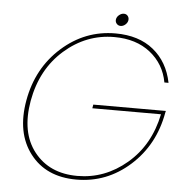

<svg xmlns="http://www.w3.org/2000/svg" viewBox="-56 -863 903 925"><g transform="rotate(5 396.0 -400.0)"><path d="M474 -710Q587 -710 658 -652.5Q729 -595 749 -495H729Q713 -583 644.5 -637.5Q576 -692 470 -692Q335 -692 229 -599Q123 -506 95 -351Q68 -196 141.5 -103Q215 -10 350 -10Q483 -10 589 -100Q695 -190 726 -341H394L397 -359H748L746 -351Q718 -193 606 -92.5Q494 8 347 8Q200 8 123 -92.5Q46 -193 74 -351Q102 -509 214.5 -609.5Q327 -710 474 -710ZM517.5 -757Q507 -748 495 -748Q483 -748 475.5 -757Q468 -766 470 -778Q472 -790 483 -799Q494 -808 506 -808Q518 -808 525 -799Q532 -790 530 -778Q528 -766 517.5 -757Z"/></g></svg>

Font: Poppins Thin
Style: Italic
Weight: 250
Italic angle: -10°
Designer: Ninad Kale (Devanagari), Jonny Pinhorn (Latin)
Foundry: Indian Type Foundry
Version: Version 3.200;PS 1.000;hotconv 16.6.54;makeotf.lib2.5.65590